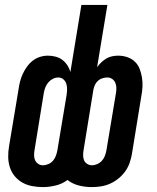

<svg xmlns="http://www.w3.org/2000/svg" viewBox="-20 -755 640 783"><path d="M155 8Q133 8 111.5 4Q90 0 72 -10Q54 -20 40.5 -36Q27 -52 20.5 -72Q14 -92 13.5 -114Q13 -136 17 -159L56 -393Q58 -408 62 -423.5Q66 -439 73 -454Q80 -469 90 -483Q100 -497 113.5 -507.5Q127 -518 143 -523Q159 -528 175 -528Q191 -528 206.5 -524Q222 -520 234 -511Q246 -502 254.5 -489Q263 -476 267 -461L312 -735H418L376 -481Q384 -492 393.5 -501Q403 -510 414 -516.5Q425 -523 437.5 -525.5Q450 -528 462 -528Q481 -528 499 -522Q517 -516 530 -503.5Q543 -491 549.5 -474Q556 -457 559 -438.5Q562 -420 561 -400.5Q560 -381 556 -361L518 -127Q515 -109 508.5 -90.5Q502 -72 490.5 -56Q479 -40 463 -27Q447 -14 429 -6Q411 2 392 5Q373 8 355 8Q327 8 301.5 1.5Q276 -5 255 -21Q234 -5 207 1.5Q180 8 155 8ZM355 -81Q366 -81 377 -86Q388 -91 396 -100Q404 -109 408 -120Q412 -131 414 -142L453 -376Q455 -387 454.5 -398Q454 -409 450 -418Q446 -427 437.5 -433Q429 -439 418 -439Q408 -439 398 -436Q388 -433 380 -426Q372 -419 367.5 -409.5Q363 -400 361 -390L321 -144Q319 -133 319 -122Q319 -111 322.5 -102Q326 -93 335 -87Q344 -81 355 -81ZM155 -81Q166 -81 177.5 -86Q189 -91 196.5 -100Q204 -109 208 -120Q212 -131 214 -142L251 -364Q253 -376 253.5 -388Q254 -400 251 -411.5Q248 -423 239 -431Q230 -439 218 -439Q207 -439 196.5 -434Q186 -429 178 -420Q170 -411 165.5 -400Q161 -389 159 -378L121 -144Q119 -133 119 -122Q119 -111 123 -102Q127 -93 135.5 -87Q144 -81 155 -81Z"/></svg>

Font: Iosevka Extended Oblique
Style: Bold
Weight: 700
Width: 7
Italic angle: -9°
Monospace: yes
Designer: Belleve Invis
Foundry: Belleve Invis
Version: Version 32.5.0; ttfautohint (v1.8.4)